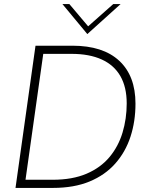

<svg xmlns="http://www.w3.org/2000/svg" viewBox="-20 -921 729 941"><path d="M56 0 154 -697H335Q485 -697 564.5 -623Q644 -549 644 -413Q644 -326 619.5 -251Q595 -176 545 -119.5Q495 -63 419 -31.5Q343 0 239 0ZM105 -40H238Q335 -40 404 -69.5Q473 -99 516.5 -151Q560 -203 580.5 -271Q601 -339 601 -414Q601 -494 570 -548Q539 -602 478.5 -629.5Q418 -657 331 -657H192ZM408 -754 286 -901H320L412 -792L535 -901H571Z"/></svg>

Font: Hanken Grotesk ExtraLight
Style: Italic
Weight: 250
Italic angle: -8°
Designer: Alfredo Marco Pradil
Foundry: Hanken Design Co.
Version: Version 3.013